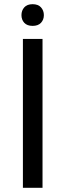

<svg xmlns="http://www.w3.org/2000/svg" viewBox="-20 -897 312 917"><path d="M183.1 0V-710.9H89.4V0ZM82.5 -824.7C82.5 -810.1 87 -797.9 95.9 -788.1C104.9 -778.3 118.2 -773.4 135.7 -773.4C153.3 -773.4 166.7 -778.3 175.8 -788.1C184.9 -797.9 189.5 -810.1 189.5 -824.7C189.5 -839.4 184.9 -851.7 175.8 -861.8C166.7 -871.9 153.3 -877 135.7 -877C118.2 -877 104.9 -871.9 95.9 -861.8C87 -851.7 82.5 -839.4 82.5 -824.7Z"/></svg>

Font: Roboto1
Style: rg
Weight: 400
Designer: Google
Version: Version 2.137; 2017